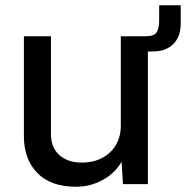

<svg xmlns="http://www.w3.org/2000/svg" viewBox="-20 -701 708 731"><path d="M270 10Q173 10 122 -42.5Q71 -95 71 -182V-563H174V-191Q174 -139 206 -110.5Q238 -82 291 -82Q336 -82 369.5 -100Q403 -118 421.5 -149.5Q440 -181 440 -223V-563H543V0H448L443 -85Q417 -41 370.5 -15.5Q324 10 270 10ZM476 -563H535Q568 -563 577 -579Q586 -595 586 -622V-681H668V-611Q668 -561 639.5 -533Q611 -505 562 -505H476Z"/></svg>

Font: BDO Grotesk
Style: Regular
Weight: 400
Designer: Deni Anggara
Foundry: Lokal Container
Version: Version 2.000